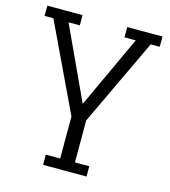

<svg xmlns="http://www.w3.org/2000/svg" viewBox="-109 -817 800 905"><g transform="rotate(15 291.0 -365.0)"><path d="M185 0H397V-50H327V-255L528 -680H572V-730H400V-680H455L291 -326L127 -680H182V-730H10V-680H53L255 -255V-50H185Z"/></g></svg>

Font: Glegoo
Style: Regular
Weight: 400
Version: Version 2.0.1; ttfautohint (v0.9) -r 48 -G 60